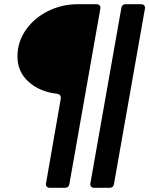

<svg xmlns="http://www.w3.org/2000/svg" viewBox="-20 -783 710 913"><path d="M217 110Q207 110 202 104Q197 98 199 88L269 -314V-319Q269 -334 252 -337Q170 -346 116.5 -393.5Q63 -441 63 -514Q63 -584 103 -641Q143 -698 209 -730.5Q275 -763 349 -763H439Q449 -763 454 -757Q459 -751 457 -741L310 92Q307 110 289 110ZM428 110Q418 110 413 104Q408 98 410 88L557 -745Q560 -763 578 -763H651Q661 -763 666 -757Q671 -751 669 -741L522 92Q519 110 501 110Z"/></svg>

Font: Open Sauce Two Black Italic
Style: Regular
Weight: 900
Italic angle: -10°
Designer: Alfredo Marco Pradil
Foundry: Creative Sauce Fz LLC
Version: Version 1.477